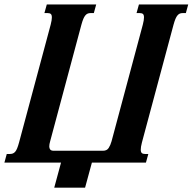

<svg xmlns="http://www.w3.org/2000/svg" viewBox="-36 -736 872 869"><path d="M190.9 -96.2Q187 -83 187 -73.2Q187 -64.5 191.4 -59.1Q195.8 -53.7 207 -53.7H430.2Q447.8 -53.7 455.8 -66.2Q463.9 -78.6 468.8 -96.2L610.4 -624.5Q613.3 -635.7 614.5 -643.6Q615.7 -651.4 615.7 -657.2Q615.7 -668.9 610.8 -672.9Q606 -676.8 596.2 -676.8H582L592.8 -715.8H815.9L805.2 -676.8H791Q783.7 -676.8 778.1 -674.6Q772.5 -672.4 767.6 -666.7Q762.7 -661.1 758.3 -650.9Q753.9 -640.6 749.5 -624.5L606.4 -91.3Q603.5 -80.6 602.3 -72.5Q601.1 -64.5 601.1 -58.6Q601.1 -47.4 606 -43.2Q610.8 -39.1 620.6 -39.1H635.3L624.5 0H379.9L349.1 113.3H209.5L240.2 0H-16.1L-5.4 -39.1H8.8Q16.1 -39.1 22 -41.3Q27.8 -43.5 32.7 -49.1Q37.6 -54.7 41.7 -64.9Q45.9 -75.2 50.3 -91.3L193.4 -624.5Q196.3 -635.7 197.5 -643.6Q198.7 -651.4 198.7 -657.2Q198.7 -668.9 193.8 -672.9Q189 -676.8 179.2 -676.8H165L175.8 -715.8H399.4L388.7 -676.8H374Q366.7 -676.8 361.1 -674.6Q355.5 -672.4 350.6 -666.7Q345.7 -661.1 341.3 -650.9Q336.9 -640.6 332.5 -624.5Z"/></svg>

Font: Arian AMU Serif
Style: Bold Italic
Weight: 700
Italic angle: -15°
Designer: Ruben Hakobyan (Tarumian)
Foundry: Ruben Hakobyan (Tarumian)
Version: Version 1.002